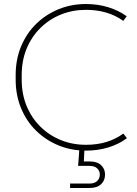

<svg xmlns="http://www.w3.org/2000/svg" viewBox="-20 -735 683 956"><path d="M408 15Q335 15 271.5 -11Q208 -37 160 -84Q112 -131 85 -196Q58 -261 58 -339V-361Q58 -439 85 -504Q112 -569 160 -616Q208 -663 271.5 -689Q335 -715 408 -715Q467 -715 519 -699Q571 -683 611 -654L594 -631Q517 -686 408 -686Q341 -686 283 -662.5Q225 -639 181 -595.5Q137 -552 112.5 -492.5Q88 -433 88 -361V-339Q88 -267 112.5 -207.5Q137 -148 181 -104.5Q225 -61 283 -37.5Q341 -14 408 -14Q518 -14 594 -70L612 -47Q572 -17 519.5 -1Q467 15 408 15ZM426 201H329V179H426Q451 179 464 166Q477 153 477 134Q477 116 464 103.5Q451 91 426 91H369L376 -4H401L397 79L386 69H428Q464 69 483.5 87.5Q503 106 503 134Q503 164 483 182.5Q463 201 426 201Z"/></svg>

Font: SUSE Thin
Style: Regular
Weight: 250
Designer: Rene Bieder
Foundry: SUSE
Version: Version 1.000